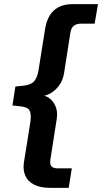

<svg xmlns="http://www.w3.org/2000/svg" viewBox="-20 -725 492 925"><path d="M221 180Q174 180 144 164.5Q114 149 102 121.5Q90 94 95 59L126 -135Q132 -175 122.5 -192.5Q113 -210 76 -213L40 -217L54 -308L91 -312Q127 -315 143.5 -332.5Q160 -350 166 -389L197 -584Q207 -646 240.5 -675.5Q274 -705 328 -705H452L436 -611H369Q350 -611 336.5 -601.5Q323 -592 319 -567L289 -375Q284 -339 265 -313.5Q246 -288 222.5 -275Q199 -262 177 -262L176 -266Q198 -266 217.5 -252Q237 -238 248 -212Q259 -186 253 -150L223 42Q219 67 228 76.5Q237 86 257 86H326L311 180Z"/></svg>

Font: Nunito Sans 12pt
Style: Bold Italic
Weight: 700
Italic angle: -9°
Designer: Vernon Adams
Foundry: Vernon Adams
Version: Version 3.101;gftools[0.9.27]